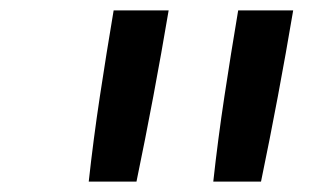

<svg xmlns="http://www.w3.org/2000/svg" viewBox="-20 -792 640 370"><path d="M243 -442H151Q160 -524 172.5 -606.5Q185 -689 199 -772H305Q291 -689 275.5 -606.5Q260 -524 243 -442ZM483 -442H391Q400 -524 412.5 -606.5Q425 -689 439 -772H545Q531 -689 515.5 -606.5Q500 -524 483 -442Z"/></svg>

Font: Iosevka Medium Extended
Style: Italic
Weight: 500
Width: 7
Italic angle: -9°
Monospace: yes
Designer: Belleve Invis
Foundry: Belleve Invis
Version: Version 32.5.0; ttfautohint (v1.8.4)